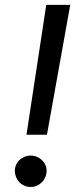

<svg xmlns="http://www.w3.org/2000/svg" viewBox="-20 -747 318 773"><path d="M262.8 -727.3H166.2L86.6 -204.5H169ZM39.8 -58.2C40.5 -22.7 67.5 5.7 103.7 5.7C138.5 5.7 166.9 -22.7 167.6 -58.2C168.3 -92.3 138.5 -120.7 103.7 -120.7C68.9 -120.7 39.1 -93.8 39.8 -58.2Z"/></svg>

Font: Margiela Sans
Style: Italic
Weight: 400
Italic angle: -9.39999°
Designer: Stefan Endress, Andreas Faust
Version: Version 1.100;FEAKit 1.0